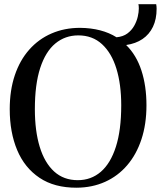

<svg xmlns="http://www.w3.org/2000/svg" viewBox="-20 -885 768 917"><path d="M346.5 11.5Q240 12 168.8 -35.8Q97.5 -83.5 62 -168.2Q26.5 -253 26.5 -363.5Q26.5 -454 50.8 -525.8Q75 -597.5 119.8 -648Q164.5 -698.5 226.2 -725.2Q288 -752 362.5 -752Q414.5 -751.5 458 -740.2Q501.5 -729 536.5 -707Q568 -710 588.5 -725.2Q609 -740.5 621 -762Q633 -783.5 638 -805.5Q643 -827.5 643 -844Q643 -851.5 642.5 -856.5Q642 -861.5 641 -865H726Q727 -859.5 727.5 -854Q728 -848.5 728 -843Q728 -793.5 710.5 -757Q693 -720.5 660.5 -698.5Q628 -676.5 582.5 -670Q631.5 -622 655.5 -548.2Q679.5 -474.5 679.5 -382Q679.5 -292 655.5 -219.5Q631.5 -147 587.2 -95.5Q543 -44 481.8 -16.5Q420.5 11 346.5 11.5ZM351.5 -24.5Q415 -24.5 461.5 -64.5Q508 -104.5 533.5 -184Q559 -263.5 559 -382Q559 -482 536 -557Q513 -632 467.2 -674Q421.5 -716 354 -716Q291 -716 244.2 -677.2Q197.5 -638.5 172 -560.2Q146.5 -482 146.5 -363.5Q146.5 -259.5 169.8 -183.5Q193 -107.5 238.5 -66Q284 -24.5 351.5 -24.5Z"/></svg>

Font: Merriweather 96pt
Style: Regular
Weight: 400
Version: Version 2.100